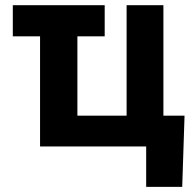

<svg xmlns="http://www.w3.org/2000/svg" viewBox="-20 -566 745 742"><path d="M384.6 -545.9V-425.6H29.5V-545.9ZM693.2 -119.1 684.2 156.2H544.9V0H501.4V-119.1ZM611.5 -545.9V0H134.8V-545.9H279.1V-119.1H469.3V-545.9Z"/></svg>

Font: Inter Tight
Style: Regular
Weight: 400
Designer: Rasmus Andersson
Foundry: rsms
Version: Version 3.002